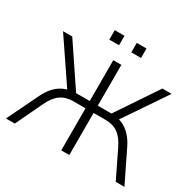

<svg xmlns="http://www.w3.org/2000/svg" viewBox="-185 -1093 1326 1300"><g transform="rotate(30 478.0 -443.0)"><path d="M15 0 132 -242Q153 -285 179 -315Q205 -345 238 -362Q271 -379 309 -383L287 -361L54 -705H126L351 -370L329 -386H447V-705H510V-386H629L606 -370L831 -705H903L670 -361L648 -383Q687 -379 718.5 -361.5Q750 -344 776.5 -314Q803 -284 823 -242L941 0H873L772 -208Q741 -273 701.5 -301Q662 -329 605 -329H510V0H447V-329H352Q293 -329 253 -300.5Q213 -272 183 -208L84 0ZM526 -812V-886H602V-812ZM354 -812V-886H430V-812Z"/></g></svg>

Font: Nunito Sans 11pt Light
Style: Regular
Weight: 300
Version: Version 3.101;gftools[0.9.27]